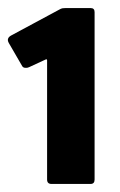

<svg xmlns="http://www.w3.org/2000/svg" viewBox="-55 -707 299 477"><path d="M73 -250Q62 -250 62 -261V-557Q62 -561 58 -559L17 -540Q13 -538 7.5 -538.5Q2 -539 0 -543L-33 -600Q-40 -612 -27 -619L92 -683Q97 -686 100.5 -686.5Q104 -687 109 -687H170Q180 -687 180 -677V-261Q180 -250 170 -250Z"/></svg>

Font: Glory ExtraBold
Style: Regular
Weight: 800
Designer: Robert Leuschke
Foundry: Robert Leuschke
Version: Version 1.011